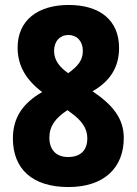

<svg xmlns="http://www.w3.org/2000/svg" viewBox="-20 -744 552 774"><path d="M257 -724C132 -724 51 -662 51 -552C51 -478 86 -421 150 -373C72 -328 32 -270 32 -186C32 -64 109 10 256 10C399 10 479 -67 479 -188C479 -268 432 -323 353 -376C423 -416 460 -472 460 -551C460 -662 383 -724 257 -724ZM256 -603C289 -603 314 -579 314 -539C314 -501 294 -477 255 -449C219 -474 198 -502 198 -539C198 -578 222 -603 256 -603ZM179 -189C179 -235 203 -268 252 -300L264 -291C309 -259 332 -227 332 -187C332 -139 306 -111 254 -111C205 -111 179 -142 179 -189Z"/></svg>

Font: Noto Sans Myanmar UI Condensed ExtraBold
Style: Regular
Weight: 800
Width: 3
Designer: Monotype Design Team
Foundry: Monotype Imaging Inc.
Version: Version 2.103